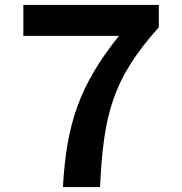

<svg xmlns="http://www.w3.org/2000/svg" viewBox="-20 -761 740 781"><path d="M464 -615C304 -416 250 -257 236 0H387C401 -290 435 -437 626 -650V-741H75V-615Z"/></svg>

Font: Kawkab Mono
Style: Bold
Weight: 700
Monospace: yes
Designer: Abdullah Arif
Foundry: Abdullah Arif
Version: Version 1.000;PS 000.500;hotconv 1.0.88;makeotf.lib2.5.64775